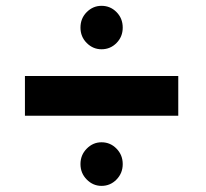

<svg xmlns="http://www.w3.org/2000/svg" viewBox="-20 -736 689 643"><path d="M63.5 -348.5V-481.5H577V-348.5ZM320 -113.5Q291.5 -113.5 270.5 -134.8Q249.5 -156 249.5 -186.5Q249.5 -217 270.5 -238.2Q291.5 -259.5 320 -259.5Q349.5 -259.5 370.2 -238.2Q391 -217 391 -186.5Q391 -156 370.2 -134.8Q349.5 -113.5 320 -113.5ZM320 -571Q291.5 -571 270.5 -592Q249.5 -613 249.5 -643.5Q249.5 -674.5 270.5 -695.5Q291.5 -716.5 320 -716.5Q349.5 -716.5 370.2 -695.5Q391 -674.5 391 -643.5Q391 -613 370.2 -592Q349.5 -571 320 -571Z"/></svg>

Font: Spartan Thin
Style: Bold
Weight: 700
Version: Version 1.004